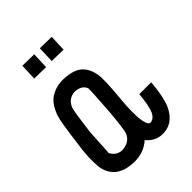

<svg xmlns="http://www.w3.org/2000/svg" viewBox="-142 -498 569 569"><g transform="rotate(-45 143.0 -213.5)"><path d="M142.6 -246.1Q134.8 -266.6 106.4 -267.6Q79.1 -265.6 68.4 -239.3Q63.5 -222.7 54.7 -151.4L49.8 -67.4Q60.5 -46.9 84 -44.9Q116.2 -46.9 127 -72.3Q131.8 -85.9 137.7 -154.3Q143.6 -238.3 142.6 -246.1ZM105.5 -317.4H109.4Q146.5 -316.4 167 -300.8Q185.5 -285.2 191.4 -254.9Q195.3 -232.4 188.5 -160.2Q187.5 -154.3 187.5 -150.4Q179.7 -52.7 199.2 -43.9Q214.8 -43 224.6 -62.5Q233.4 -83 237.3 -127H287.1Q282.2 -70.3 270.5 -43Q259.8 -18.6 242.2 -5.9Q220.7 8.8 192.4 4.9Q168.9 1 152.3 -19.5Q148.4 -15.6 143.6 -12.7Q120.1 4.9 85 4.9Q45.9 3.9 24.4 -13.7Q3.9 -31.2 0 -61.5Q-3.9 -100.6 4.9 -156.2Q14.6 -232.4 19.5 -247.1Q20.5 -252 21.5 -254.9Q33.2 -286.1 50.8 -299.8Q75.2 -317.4 105.5 -317.4ZM125 -431.6 173.8 -430.7 171.9 -378.9 123 -379.9ZM51.8 -431.6 100.6 -430.7 98.6 -378.9 49.8 -379.9Z"/></g></svg>

Font: Bratas-flat
Style: flat
Weight: 400
Designer: MUHAMMAD YONI
Version: Version 001.000